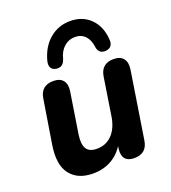

<svg xmlns="http://www.w3.org/2000/svg" viewBox="-139 -857 864 971"><g transform="rotate(-20 293.0 -371.5)"><path d="M50.9 -198.4 88.5 -432.7Q98.7 -498.4 165.7 -498.4Q201.2 -498.4 217.6 -478.1Q234.1 -457.7 228.5 -420.4L193.9 -200Q186.5 -150 201.4 -125.3Q216.2 -100.7 257.1 -100.7Q307 -100.7 339.5 -134.8Q371.9 -168.9 381.3 -228.2L413.2 -432.7Q423.5 -498.4 490.3 -498.4Q525.8 -498.4 542.2 -477.7Q558.7 -456.9 553 -419.6L496.3 -58.2Q486.1 8.4 419.3 8.4Q385.2 8.4 370 -9.9Q354.9 -28.3 359.7 -64.6L369.1 -130.8L373.7 -98.3Q347.2 -45.3 301.6 -17.5Q255.9 10.4 197.1 10.4Q114.9 10.4 74.4 -41.9Q33.9 -94.2 50.9 -198.4ZM172.6 -603.9Q191 -674.5 238.2 -714.4Q285.3 -754.3 349.3 -754.3Q415.7 -754.3 458.1 -712.1Q500.6 -669.9 505.2 -598.1Q507 -578.1 498.2 -565.7Q489.4 -553.4 470.3 -551.2Q451.7 -549 439.6 -557.9Q427.4 -566.8 424.6 -586.7Q419.8 -627 398.8 -648.5Q377.8 -670.1 344.5 -670.1Q310.9 -670.1 285.9 -648Q260.8 -626 250.8 -585.5Q245.2 -567.4 233.7 -558.3Q222.3 -549.2 203.7 -551.2Q183.8 -553.2 175.3 -567Q166.8 -580.9 172.6 -603.9Z"/></g></svg>

Font: SN Pro Thin
Style: Italic
Weight: 200
Italic angle: -9°
Designer: Tobias Whetton
Foundry: Supernotes
Version: Version 1.003;Glyphs 3.3 (3324)